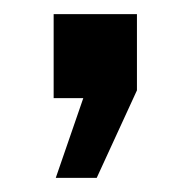

<svg xmlns="http://www.w3.org/2000/svg" viewBox="-20 -139 263 272"><path d="M59 113 98 0H56V-119H174V-11L117 113Z"/></svg>

Font: Cabin Medium
Style: Regular
Weight: 500
Designer: Pablo Impallari
Foundry: Pablo Impallari. http://www.impallari.com Igino Marini. http://www.ikern.com
Version: Version 2.001